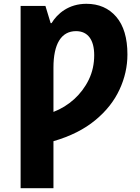

<svg xmlns="http://www.w3.org/2000/svg" viewBox="-20 -745 735 1005"><path d="M432.1 -725.1C338.9 -725.1 279.8 -673.3 250 -624H245.1L217.8 -713.9H87.9V240.2H259.8V-5.9C348.6 -31.7 421.4 -68.4 478.5 -115.7C535.6 -162.6 577.6 -215.8 605.5 -275.9C633.3 -335.4 647 -397 647 -460C647 -545.9 627.4 -611.8 588.4 -657.2C549.3 -702.6 497.1 -725.1 432.1 -725.1ZM377.9 -582C440.4 -582 473.1 -536.1 473.1 -456.1C473.1 -410.2 463.9 -367.7 444.8 -328.1C406.7 -249.5 339.8 -189.9 259.8 -159.2V-391.1C259.8 -514.6 300.3 -582 377.9 -582Z"/></svg>

Font: Noto Reveo Sans
Style: Regular
Weight: 800
Designer: Monotype Design Team
Foundry: Monotype Imaging Inc.
Version: Version 2.007